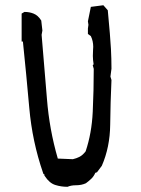

<svg xmlns="http://www.w3.org/2000/svg" viewBox="-20 -715 543 741"><path d="M63.5 -554.7V-662.6L74.2 -668.9H76.2Q93.3 -668.9 109.4 -662.6Q126.5 -655.8 138.2 -637.2L139.2 -635.7L143.6 -597.2L140.6 -580.6Q151.4 -457 161.1 -334.5Q170.4 -215.3 203.1 -103L261.2 -100.6Q274.4 -103.5 287.1 -109.9Q299.3 -116.2 310.5 -130.9Q334 -200.7 337.9 -283.2Q341.8 -365.7 341.8 -449.2L337.9 -463.4L341.3 -466.8Q338.4 -484.4 338.4 -499Q338.4 -513.7 339.1 -521.5Q339.8 -529.3 339.8 -534.2Q339.8 -556.6 330.6 -575.7L319.3 -584V-605L321.3 -619.1L319.3 -632.8L330.6 -688.5L378.9 -694.8L396 -675.3Q405.8 -571.3 408.2 -525.9Q410.2 -488.3 410.2 -450.2V-449.7L406.2 -419.4L410.2 -406.2Q406.2 -319.3 405.3 -233.9Q404.3 -147 373 -75.2L354.5 -50.3L347.7 -47.9Q342.3 -34.7 332.3 -25.1Q322.3 -15.6 311.5 -7.8Q294.9 0 272.9 0Q254.4 0 240.7 5.9H239.3Q215.8 5.9 193.8 -1Q170.9 -7.8 152.8 -35.6L151.4 -37.6L150.9 -43H147.9L146 -48.3Q104.5 -168.5 93 -298.3Q81.5 -428.2 68.4 -554.7Z"/></svg>

Font: Bakudai
Style: Bold
Weight: 700
Version: Version 1.48